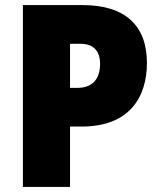

<svg xmlns="http://www.w3.org/2000/svg" viewBox="-20 -734 631 754"><path d="M305 -714H70V0H255V-237H301C488 -237 557 -352 557 -487C557 -632 473 -714 305 -714ZM296 -562C348 -562 373 -533 373 -483C373 -414 333 -389 285 -389H255V-562Z"/></svg>

Font: Noto Sans Sinhala SemiCondensed Black
Style: Regular
Weight: 900
Width: 4
Designer: Jelle Bosma - Monotype Design Team
Foundry: Monotype Imaging Inc.
Version: Version 2.006